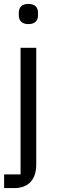

<svg xmlns="http://www.w3.org/2000/svg" viewBox="-20 -760 290 980"><path d="M85 130H1V200H53C130 200 165 151 165 80V-516H85ZM125 -637C159 -637 174 -655 174 -682V-695C174 -722 159 -740 125 -740C91 -740 76 -722 76 -695V-682C76 -655 91 -637 125 -637Z"/></svg>

Font: IBM Plex Devanagari
Style: Regular
Weight: 400
Designer: Mike Abbink, Paul van der Laan, Pieter van Rosmalen, Erin McLaughlin
Foundry: Bold Monday
Version: Version 1.0